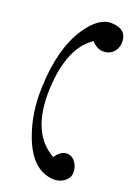

<svg xmlns="http://www.w3.org/2000/svg" viewBox="-157 -884 678 957"><g transform="rotate(20 182.5 -405.5)"><path d="M338 -55Q338 -40 330.5 -28Q323 -16 312 -7.5Q301 1 286.5 5.5Q272 10 257 10Q141 6 83 -149Q39 -267 45 -403Q52 -609 131 -728Q195 -824 264 -821Q347 -818 344 -745Q342 -713 321 -693Q300 -673 268 -674Q236 -675 208 -706Q93 -629 84 -406Q75 -173 217 -94Q243 -135 279 -134Q306 -132 322.5 -107.5Q339 -83 338 -55Z"/></g></svg>

Font: Ekushey Ghorautra
Style: Regular
Weight: 400
Designer: Al Mamun Sumon
Foundry: Al Mamun Sumon
Version: Version 1.0